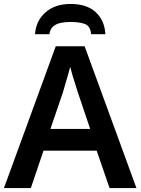

<svg xmlns="http://www.w3.org/2000/svg" viewBox="-20 -951 711 971"><path d="M534 0 469 -189H200L136 0H0L262 -717H408L670 0ZM374 -483Q370 -497 362 -521Q354 -545 346.5 -570.5Q339 -596 335 -613Q330 -593 322.5 -567Q315 -541 308 -518Q301 -495 298 -483L235 -299H436ZM337 -931Q419 -931 464 -889.5Q509 -848 513 -778H441Q437 -820 408.5 -830Q380 -840 336 -840Q311 -840 288 -835.5Q265 -831 249 -817.5Q233 -804 230 -778H157Q162 -846 210 -888.5Q258 -931 337 -931Z"/></svg>

Font: Noto Sans SemiBold
Style: Regular
Weight: 600
Designer: Monotype Design Team
Foundry: Monotype Imaging Inc.
Version: Version 2.007